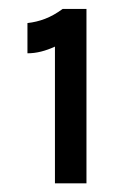

<svg xmlns="http://www.w3.org/2000/svg" viewBox="-20 -673 309 433"><path d="M121.4 -652.9H175V-259.5H103.9V-567.9Q88.2 -560.6 72.7 -556.7Q57.2 -552.8 41.9 -552.8V-621Q62.4 -623.2 81.7 -630.6Q101 -638 121.4 -652.9Z"/></svg>

Font: Karla
Style: Regular
Weight: 400
Designer: Jonathan Pinhorn
Version: Version 2.004;gftools[0.9.33]